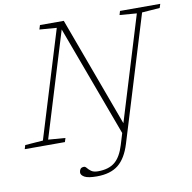

<svg xmlns="http://www.w3.org/2000/svg" viewBox="-125 -804 1133 1135"><g transform="rotate(-10 442.0 -237.0)"><path d="M567.5 73.5Q542 156.5 494.8 194.5Q447.5 232.5 365.5 232.5Q313.5 232.5 292.2 220.8Q271 209 271 193.5Q271 182.5 277.2 173Q283.5 163.5 299.5 163.5Q307.5 163.5 315.2 173.5Q323 183.5 337 193.8Q351 204 377.5 204Q442 204 478.8 173.5Q515.5 143 536 75L557 6L311 -659L119 -31.5L221.5 -23.5L214 0H-27L-20 -23.5L87.5 -31.5L284 -673.5L181 -681.5L189 -707H332L574 -50L765 -675.5L662.5 -683.5L669.5 -707H911L903.5 -683.5L796.5 -675.5Z"/></g></svg>

Font: Newsreader 6pt ExtraLight
Style: Italic
Weight: 275
Italic angle: -17°
Designer: Hugues Gentile
Foundry: Production Type
Version: Version 1.003; ttfautohint (v1.8.3)